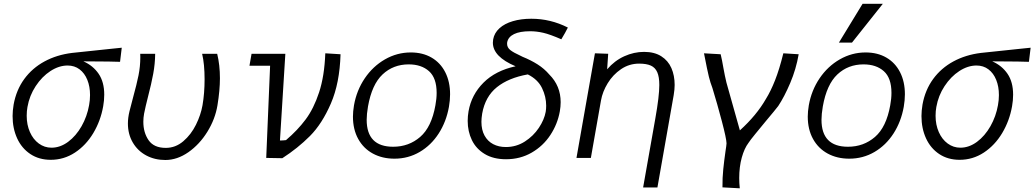

<svg xmlns="http://www.w3.org/2000/svg" viewBox="-20 -834 5463 1014"><path d="M46.5 -221Q46.5 -249 52 -282Q66 -359 108.2 -416.8Q150.5 -474.5 215 -509.5Q279.5 -544.5 360.5 -554.5Q374 -556 569 -576.5L623 -582L614 -507.5Q555.5 -509.5 489.5 -509.5Q443.5 -509.5 420.5 -510Q471.5 -487.5 501 -444.2Q530.5 -401 530.5 -334Q530.5 -303.5 525 -273Q511.5 -196 472.8 -131.2Q434 -66.5 375.8 -28.2Q317.5 10 248 10Q186 10 140.2 -20.5Q94.5 -51 70.5 -103.5Q46.5 -156 46.5 -221ZM450.5 -278.5Q455.5 -305 455.5 -332Q455.5 -377 441.2 -412.2Q427 -447.5 400.2 -467.8Q373.5 -488 337 -488Q291.5 -488 246.5 -458.8Q201.5 -429.5 168.5 -379.2Q135.5 -329 125 -269Q121 -247.5 121 -222.5Q121 -175 138 -136.5Q155 -98 185 -76Q215 -54 252 -54Q298 -54 339.8 -85Q381.5 -116 410.8 -167.5Q440 -219 450.5 -278.5Z M655.5 -182Q655.5 -212 664 -247Q670 -272 683 -320Q702 -389 711.5 -436Q721 -483 721 -532Q721 -544 720.5 -550H799.5Q799 -497 789.2 -444.2Q779.5 -391.5 761.5 -322.5Q755.5 -298.5 749.8 -274.8Q744 -251 741 -234Q737 -212.5 737 -191Q737 -133.5 765 -93.2Q793 -53 855.5 -53Q907 -53 948 -88Q989 -123 1014.8 -175Q1040.5 -227 1049.5 -278Q1060.5 -342 1060.5 -415Q1060.5 -495 1047.5 -550H1127Q1141.5 -490.5 1141.5 -421Q1141.5 -357.5 1128.5 -278Q1116.5 -205 1075.2 -138.2Q1034 -71.5 975 -30.2Q916 11 853 11Q797 11 752 -13.2Q707 -37.5 681.2 -81.5Q655.5 -125.5 655.5 -182Z M1406.5 -487H1297.5L1308.5 -550H1487L1458.5 -92Q1474.5 -92 1490.5 -94Q1551.5 -146 1594.2 -203.2Q1637 -260.5 1665.2 -346.2Q1693.5 -432 1698 -552.5L1778.5 -547.5Q1774 -395 1727.5 -287.5Q1681 -180 1616.8 -115.5Q1552.5 -51 1471 1.5L1386 0Z M1844 -218Q1844 -245 1849.5 -278Q1863.5 -357 1906.5 -420.5Q1949.5 -484 2013.2 -520.5Q2077 -557 2149.5 -557Q2212.5 -557 2259.2 -529.8Q2306 -502.5 2331.5 -452.5Q2357 -402.5 2357 -336Q2357 -304.5 2351 -270Q2337 -191.5 2297 -129.2Q2257 -67 2196.5 -31.5Q2136 4 2063 4Q1999 4 1949.2 -23Q1899.5 -50 1871.8 -100.2Q1844 -150.5 1844 -218ZM2279.5 -278Q2286 -312.5 2286 -343.5Q2286 -422 2245.8 -458Q2205.5 -494 2138.5 -494Q2057 -494 2000.5 -441Q1944 -388 1923.5 -272Q1916.5 -231 1916.5 -201.5Q1916.5 -59 2056.5 -59Q2139 -59 2199 -110.8Q2259 -162.5 2279.5 -278Z M2450 -195.5Q2450 -221 2454.5 -246.5Q2470 -334 2533.5 -397.5Q2597 -461 2703 -484Q2583 -534.5 2583 -608.5Q2583 -617 2584.5 -626Q2590.5 -660 2617.8 -684.8Q2645 -709.5 2688.5 -722.2Q2732 -735 2786 -735Q2887.5 -735 2979 -688.5L2964 -660Q2959.5 -651.5 2944.5 -626.5Q2885 -652.5 2849.2 -660.8Q2813.5 -669 2780 -669Q2725.5 -669 2694.8 -654Q2664 -639 2658.5 -610.5Q2658 -608 2658 -603Q2658 -583 2675.2 -569.5Q2692.5 -556 2728 -540L2740 -534Q2783.5 -516.5 2819 -494Q2854.5 -471.5 2881 -440.5Q2941 -380.5 2941 -294.5Q2941 -271 2936.5 -245.5Q2924.5 -178.5 2886.5 -120.8Q2848.5 -63 2788 -28Q2727.5 7 2652.5 7Q2586 7 2540.2 -20.5Q2494.5 -48 2472.2 -94Q2450 -140 2450 -195.5ZM2862 -243.5Q2864.5 -258.5 2864.5 -276Q2864.5 -323.5 2842.5 -369Q2820.5 -414.5 2767.5 -441Q2666 -423 2604.2 -373.5Q2542.5 -324 2526.5 -234Q2522.5 -209 2522.5 -190.5Q2522.5 -148 2539 -118Q2555.5 -88 2584.5 -72.8Q2613.5 -57.5 2651.5 -57.5Q2706.5 -57.5 2751.8 -86.5Q2797 -115.5 2825.8 -158.8Q2854.5 -202 2862 -243.5Z M3462 -385Q3462 -428 3451.2 -452.5Q3440.5 -477 3417.5 -487.5Q3394.5 -498 3355.5 -498Q3303 -498 3260 -468.8Q3217 -439.5 3189.5 -394.5Q3162 -349.5 3154 -303.5L3100.5 0H3024.5L3051.5 -153.5L3077.5 -301L3122 -552.5L3192 -550L3186.5 -468Q3225.5 -513.5 3276.8 -536.8Q3328 -560 3381.5 -560Q3436 -560 3472.2 -537Q3508.5 -514 3525.8 -474.5Q3543 -435 3543 -385.5Q3543 -362 3538 -332L3452 156H3376.5L3441 -208.5Q3462 -326.5 3462 -385Z M3811.5 -35Q3816.5 -65.5 3817 -77Q3816.5 -102 3792.2 -194Q3768 -286 3742.5 -369Q3731.5 -397.5 3723.8 -428.5Q3716 -459.5 3698 -552.5L3786 -547.5Q3793.5 -516.5 3800.5 -475Q3804 -455.5 3808.2 -435Q3812.5 -414.5 3816.5 -398L3887.5 -145.5Q3975.5 -225 4025 -311.5Q4050.5 -352.5 4073.2 -410Q4096 -467.5 4117 -552.5L4198 -547.5Q4184.5 -469 4153.5 -396Q4122.5 -323 4090 -274Q4074 -253 4023.5 -193Q3995.5 -159 3968.5 -126Q3941.5 -93 3933 -79.5Q3911 -50.5 3897.5 -1.8Q3884 47 3884 106.5Q3884 133 3887 160.5L3795.5 155.5Q3795 105 3799.8 59.2Q3804.5 13.5 3811.5 -35Z M4246 -218Q4246 -245 4251.5 -278Q4265.5 -357 4308.5 -420.5Q4351.5 -484 4415.2 -520.5Q4479 -557 4551.5 -557Q4614.5 -557 4661.2 -529.8Q4708 -502.5 4733.5 -452.5Q4759 -402.5 4759 -336Q4759 -304.5 4753 -270Q4739 -191.5 4699 -129.2Q4659 -67 4598.5 -31.5Q4538 4 4465 4Q4401 4 4351.2 -23Q4301.5 -50 4273.8 -100.2Q4246 -150.5 4246 -218ZM4681.5 -278Q4688 -312.5 4688 -343.5Q4688 -422 4647.8 -458Q4607.5 -494 4540.5 -494Q4459 -494 4402.5 -441Q4346 -388 4325.5 -272Q4318.5 -231 4318.5 -201.5Q4318.5 -59 4458.5 -59Q4541 -59 4601 -110.8Q4661 -162.5 4681.5 -278ZM4410.5 -609 4535.5 -814H4642.5L4479.5 -609Z M4846.5 -221Q4846.5 -249 4852 -282Q4866 -359 4908.2 -416.8Q4950.5 -474.5 5015 -509.5Q5079.5 -544.5 5160.5 -554.5Q5174 -556 5369 -576.5L5423 -582L5414 -507.5Q5355.5 -509.5 5289.5 -509.5Q5243.5 -509.5 5220.5 -510Q5271.5 -487.5 5301 -444.2Q5330.5 -401 5330.5 -334Q5330.5 -303.5 5325 -273Q5311.5 -196 5272.8 -131.2Q5234 -66.5 5175.8 -28.2Q5117.5 10 5048 10Q4986 10 4940.2 -20.5Q4894.5 -51 4870.5 -103.5Q4846.5 -156 4846.5 -221ZM5250.5 -278.5Q5255.5 -305 5255.5 -332Q5255.5 -377 5241.2 -412.2Q5227 -447.5 5200.2 -467.8Q5173.5 -488 5137 -488Q5091.5 -488 5046.5 -458.8Q5001.5 -429.5 4968.5 -379.2Q4935.5 -329 4925 -269Q4921 -247.5 4921 -222.5Q4921 -175 4938 -136.5Q4955 -98 4985 -76Q5015 -54 5052 -54Q5098 -54 5139.8 -85Q5181.5 -116 5210.8 -167.5Q5240 -219 5250.5 -278.5Z"/></svg>

Font: JuliaMono Light
Style: Italic
Weight: 300
Italic angle: -9°
Monospace: yes
Designer: cormullion
Foundry: corm
Version: Version 0.054; ttfautohint (v1.8.4)